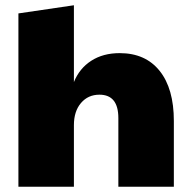

<svg xmlns="http://www.w3.org/2000/svg" viewBox="-20 -710 726 730"><path d="M50 0V-659L261 -690V-398Q282 -450 327 -479Q372 -508 435 -508Q533 -508 587 -440.5Q641 -373 641 -250V0H430V-261Q430 -350 358 -350Q315 -350 288 -318.5Q261 -287 261 -234V0Z"/></svg>

Font: Paytone One
Style: Regular
Weight: 400
Designer: Vernon Adams
Foundry: Vernon Adams
Version: Version 1.002; ttfautohint (v1.8.4.7-5d5b);gftools[0.9.23]